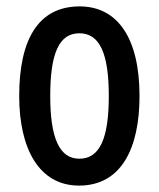

<svg xmlns="http://www.w3.org/2000/svg" viewBox="-20 -570 496 600"><path d="M416 -270C416 -453 346 -550 229 -550C98 -550 40 -444 40 -270C40 -107 101 10 227 10C360 10 416 -108 416 -270ZM137 -270C137 -402 164 -466 228 -466C292 -466 320 -402 320 -270C320 -138 292 -74 228 -74C165 -74 137 -140 137 -270Z"/></svg>

Font: Noto Sans Sinhala UI ExtraCondensed Medium
Style: Regular
Weight: 500
Width: 2
Designer: Jelle Bosma - Monotype Design Team
Foundry: Monotype Imaging Inc.
Version: Version 2.006